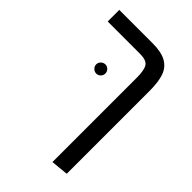

<svg xmlns="http://www.w3.org/2000/svg" viewBox="-228 -657 961 961"><g transform="rotate(45 252.0 -176.5)"><path d="M424 -385V202L332 211V-385Q332 -440 318 -461Q304 -482 259 -482H30V-564H265Q328 -564 362.5 -544.5Q397 -525 410.5 -486.5Q424 -448 424 -385ZM141 -289Q141 -303 151 -312.5Q161 -322 174 -322Q187 -322 196.5 -312.5Q206 -303 206 -289Q206 -276 196.5 -266.5Q187 -257 174 -257Q161 -257 151 -266.5Q141 -276 141 -289Z"/></g></svg>

Font: FiraGOUPP
Style: Medium
Weight: 400
Designer: bBox Type
Foundry: bBox Type GmbH
Version: Version 1.001